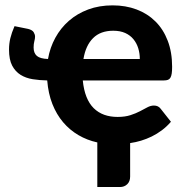

<svg xmlns="http://www.w3.org/2000/svg" viewBox="-20 -544 706 734"><path d="M410.5 -523.5Q460.5 -523.5 502.2 -507.8Q544 -492 574.2 -462Q604.5 -432 621.2 -388.2Q638 -344.5 638 -288.5Q638 -273 636.5 -263Q635 -253 631.5 -247Q628 -241 622 -238.8Q616 -236.5 606.5 -236.5H296.5Q300 -200.5 310.5 -174Q321 -147.5 338.2 -130.5Q355.5 -113.5 378.5 -105.2Q401.5 -97 429.5 -97Q458 -97 478.8 -103.8Q499.5 -110.5 515.2 -118.8Q531 -127 543.5 -133.8Q556 -140.5 568.5 -140.5Q585 -140.5 594 -128.5L633.5 -78.5Q617.5 -60 598.8 -46Q580 -32 560 -22.2Q540 -12.5 519.2 -6.2Q498.5 0 477.5 3V131Q477.5 149.5 466.5 160.2Q455.5 171 438.5 171H352V0.5Q313 -8 279.8 -27.5Q246.5 -47 221.2 -76.8Q196 -106.5 180.2 -146.5Q164.5 -186.5 160.5 -236.5Q131.5 -237 105 -241.2Q78.5 -245.5 58.5 -258Q38.5 -270.5 26.5 -293.2Q14.5 -316 14.5 -354.5Q14.5 -377 19.5 -397.8Q24.5 -418.5 35.5 -444L87.5 -433.5Q103.5 -429.5 108.8 -420.8Q114 -412 114 -404Q114 -396 111.2 -386Q108.5 -376 108.5 -362.5Q108.5 -341 121 -330.2Q133.5 -319.5 163.5 -318.5Q171 -362 191.5 -399.5Q212 -437 243.5 -464.5Q275 -492 317.2 -507.8Q359.5 -523.5 410.5 -523.5ZM413 -426.5Q364 -426.5 335.8 -398.2Q307.5 -370 299 -318.5H514.5Q514.5 -340 508.5 -359.5Q502.5 -379 490.2 -394Q478 -409 458.8 -417.8Q439.5 -426.5 413 -426.5Z"/></svg>

Font: Lato Heavy
Style: Regular
Weight: 800
Designer: Lukasz Dziedzic
Foundry: tyPoland Lukasz Dziedzic
Version: Version 2.007; 2014-02-27